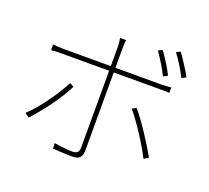

<svg xmlns="http://www.w3.org/2000/svg" viewBox="-137 -972 1274 1171"><g transform="rotate(20 500.0 -386.0)"><path d="M738 -772Q757 -746 781.5 -707Q806 -668 822 -635L794 -621Q780 -651 755.5 -691Q731 -731 711 -759ZM844 -800Q858 -782 874 -757.5Q890 -733 905.5 -708.5Q921 -684 931 -664L903 -650Q886 -684 863 -721.5Q840 -759 818 -787ZM507 -752Q506 -745 505.5 -735.5Q505 -726 504.5 -716Q504 -706 504 -697Q504 -674 504 -641.5Q504 -609 504 -578.5Q504 -548 504 -528Q504 -508 504 -468Q504 -428 504 -377.5Q504 -327 504 -274Q504 -221 504 -172.5Q504 -124 504 -88Q504 -52 504 -37Q504 -2 489.5 13Q475 28 437 28Q422 28 399 27Q376 26 353.5 24.5Q331 23 315 22L313 -13Q347 -7 379.5 -4Q412 -1 433 -1Q454 -1 464 -11.5Q474 -22 474 -42Q474 -60 474 -99Q474 -138 474 -188.5Q474 -239 474 -293.5Q474 -348 474 -397Q474 -446 474 -481Q474 -516 474 -528Q474 -545 474 -576.5Q474 -608 474 -641.5Q474 -675 474 -697Q474 -711 472 -727Q470 -743 468 -752ZM98 -575Q118 -573 132.5 -572Q147 -571 171 -571Q183 -571 220.5 -571Q258 -571 312 -571Q366 -571 427.5 -571Q489 -571 550.5 -571Q612 -571 665 -571Q718 -571 754 -571Q790 -571 800 -571Q814 -571 831 -572Q848 -573 865 -575V-540Q849 -541 833 -541Q817 -541 801 -541Q791 -541 755 -541Q719 -541 666 -541Q613 -541 551.5 -541Q490 -541 428.5 -541Q367 -541 313 -541Q259 -541 221.5 -541Q184 -541 172 -541Q149 -541 133 -540.5Q117 -540 98 -538ZM303 -375Q288 -344 265 -307Q242 -270 214.5 -232.5Q187 -195 160 -162Q133 -129 111 -105L82 -125Q107 -147 135 -180Q163 -213 190 -250.5Q217 -288 239.5 -324Q262 -360 276 -389ZM709 -385Q730 -361 754 -328Q778 -295 802.5 -258Q827 -221 848 -186.5Q869 -152 884 -125L854 -108Q841 -135 820.5 -170Q800 -205 776 -242Q752 -279 727.5 -313Q703 -347 682 -371Z"/></g></svg>

Font: Noto Sans KR Thin
Style: Regular
Weight: 100
Designer: Ryoko NISHIZUKA 西塚涼子 (kana, bopomofo & ideographs); Paul D. Hunt (Latin, Greek & Cyrillic); Sandoll Communications 산돌커뮤니
Foundry: Adobe
Version: Version 2.004-H2;hotconv 1.0.118;makeotfexe 2.5.65603